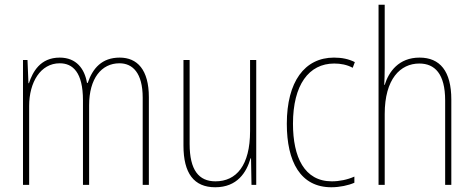

<svg xmlns="http://www.w3.org/2000/svg" viewBox="-20 -831 1998 810"><path d="M485 -588C410 -588 371 -543 350 -481H347C337 -541 302 -588 232 -588C149 -588 118 -527 102 -480H100L96 -578H77V-51H103V-384C103 -484 151 -564 232 -564C287 -564 330 -526 330 -408V-51H356V-387C356 -500 408 -564 484 -564C539 -564 582 -524 582 -419V-51H608V-421C608 -537 559 -588 485 -588Z M1061 -578H1035V-278C1035 -133 977 -66 889 -66C819 -66 780 -113 780 -224V-578H754V-217C754 -100 798 -41 888 -41C981 -41 1020 -104 1037 -163H1039L1041 -51H1061Z M1378 -41C1413 -41 1450 -49 1475 -60V-86C1446 -73 1412 -66 1380 -66C1264 -66 1216 -168 1216 -309C1216 -473 1283 -563 1390 -563C1417 -563 1444 -558 1468 -545L1477 -569C1451 -582 1423 -588 1389 -588C1265 -588 1190 -486 1190 -309C1190 -148 1248 -41 1378 -41Z M1603 -544V-811H1577V-51H1603V-350C1603 -498 1669 -563 1749 -563C1814 -563 1858 -520 1858 -407V-51H1884V-411C1884 -531 1836 -588 1750 -588C1662 -588 1620 -528 1603 -473H1601C1602 -497 1603 -514 1603 -544Z"/></svg>

Font: Noto Sans Tamil UI Condensed Thin
Style: Regular
Weight: 100
Width: 3
Designer: Jelle Bosma - Monotype Design Team
Foundry: Monotype Imaging Inc.
Version: Version 2.004